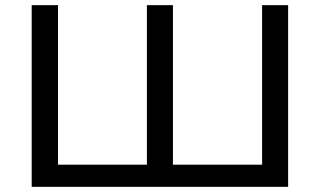

<svg xmlns="http://www.w3.org/2000/svg" viewBox="-20 -725 1242 745"><path d="M103 0V-705H205V-86H550V-705H651V-86H997V-705H1098V0Z"/></svg>

Font: Nunito Sans 10pt SemiExpanded Medium
Style: Regular
Weight: 500
Width: 6
Designer: Vernon Adams
Foundry: Vernon Adams
Version: Version 3.101;gftools[0.9.27]